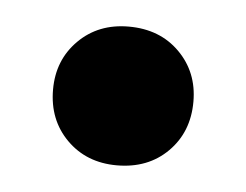

<svg xmlns="http://www.w3.org/2000/svg" viewBox="-29 -470 298 233"><g transform="rotate(5 120.5 -353.5)"><path d="M120 -438Q158 -438 182 -414Q206 -390 206 -354Q206 -317 182 -293Q158 -269 120 -269Q83 -269 59 -293Q35 -317 35 -354Q35 -390 59 -414Q83 -438 120 -438Z"/></g></svg>

Font: Prodigy Sans SemiBold
Style: Regular
Weight: 600
Designer: Wei Huang
Foundry: Wei Huang
Version: Version 1.003; ttfautohint (v1.8.3)